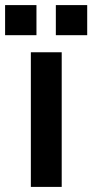

<svg xmlns="http://www.w3.org/2000/svg" viewBox="-38 -733 362 753"><path d="M83 -528V0H204V-528ZM181 -713V-595H304V-713ZM-18 -713V-595H105V-713Z"/></svg>

Font: Mission Medium
Style: Regular
Weight: 500
Version: Version 1.000;FEAKit 1.0